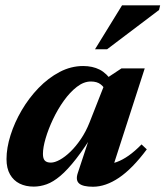

<svg xmlns="http://www.w3.org/2000/svg" viewBox="-20 -690 623 723"><path d="M272.8 -38.1 326.1 -199.4H339.5Q299.4 -133.8 266.9 -92.2Q234.5 -50.6 207.3 -27.7Q180.1 -4.8 155.7 3.9Q131.2 12.7 106.8 12.7Q76.9 12.7 53.8 1.3Q30.8 -10.2 17.7 -33.2Q4.5 -56.3 4.5 -91Q4.5 -133 19.7 -181Q34.8 -229 61.9 -275.1Q88.9 -321.1 125.3 -358.8Q161.7 -396.4 204.4 -418.9Q247.1 -441.4 293.2 -441.4Q328.4 -441.4 355.1 -427.9Q381.7 -414.3 404 -381.2L378.2 -346.1Q373.6 -360.7 359.7 -371.9Q345.9 -383.1 322.2 -383.1Q295.5 -383.1 269.5 -363Q243.5 -342.9 220.4 -310.7Q197.3 -278.4 179.7 -241.2Q162.1 -204 151.9 -169.4Q141.7 -134.7 141.7 -110.5Q141.7 -92.6 148.9 -85.2Q156 -77.7 171.6 -77.7Q186.1 -77.7 205.5 -88.4Q224.8 -99 245.4 -118.9Q265.9 -138.8 284.8 -166.8Q303.7 -194.7 317.2 -228.9L383.1 -396.5L437.5 -432.5H525L396.9 -35.8L377.4 -71.7Q398.1 -72.1 419.7 -79.9Q441.3 -87.7 464.5 -104Q487.8 -120.4 513 -146.2L532.8 -127.6Q478.5 -54.7 428.1 -20.7Q377.7 13.2 330.2 13.2Q292.2 13.2 278.1 1Q263.9 -11.2 272.8 -38.1ZM337.8 -504.5 439.6 -670H583.1L578.9 -652.4L383.3 -504.5Z"/></svg>

Font: Newsreader Text
Style: Italic
Weight: 400
Italic angle: -17°
Designer: Hugues Gentile
Foundry: Production Type
Version: Version 1.001